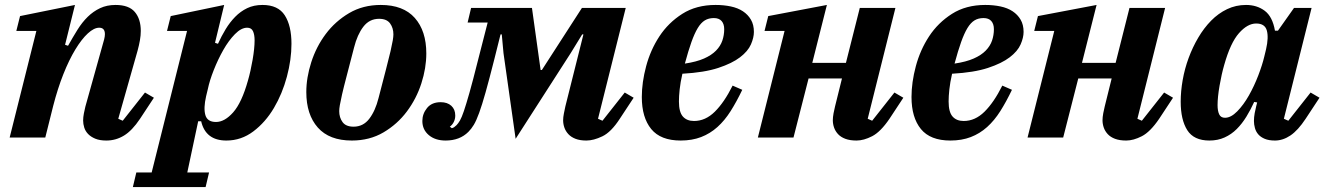

<svg xmlns="http://www.w3.org/2000/svg" viewBox="-20 -556 5357 776"><path d="M410 12Q383 12 365 4.5Q347 -3 336 -14.5Q325 -26 320.5 -40.5Q316 -55 316 -69Q316 -82 319 -97.5Q322 -113 325 -125L401 -397Q404 -409 404 -418Q404 -444 381 -444Q360 -444 335 -421Q310 -398 284.5 -356Q259 -314 236 -256Q213 -198 195 -128L163 0H19L127 -431H46L61 -491L283 -536L243 -375L255 -371Q274 -405 293 -435.5Q312 -466 334.5 -488Q357 -510 384.5 -523Q412 -536 447 -536Q501 -536 525 -507.5Q549 -479 549 -431Q549 -413 545.5 -393Q542 -373 536 -351L458 -76L476 -68L566 -182L602 -161L546 -76Q514 -28 481 -8Q448 12 410 12Z M531 141H593L736 -431H655L670 -491L886 -536L849 -383L861 -379Q875 -410 892 -438Q909 -466 930.5 -488Q952 -510 979 -523Q1006 -536 1041 -536Q1104 -536 1131 -494Q1158 -452 1158 -379Q1158 -315 1139.5 -246Q1121 -177 1087 -119.5Q1053 -62 1004 -25Q955 12 895 12Q811 12 793 -66H781L737 141H825L811 200H517ZM853 -63Q888 -63 922.5 -102Q957 -141 982 -230Q993 -268 1001 -314.5Q1009 -361 1009 -393Q1009 -416 1002.5 -430Q996 -444 979 -444Q955 -444 929.5 -418Q904 -392 882.5 -354Q861 -316 844 -273Q827 -230 820 -196L813 -167Q802 -119 810 -91Q818 -63 853 -63Z M1409 -44Q1448 -44 1472.5 -76Q1497 -108 1510 -160Q1528 -230 1540 -275.5Q1552 -321 1558.5 -349.5Q1565 -378 1567.5 -393Q1570 -408 1570 -417Q1570 -443 1556.5 -461.5Q1543 -480 1512 -480Q1473 -480 1448.5 -448Q1424 -416 1411 -364Q1393 -294 1381 -248.5Q1369 -203 1362.5 -174.5Q1356 -146 1353.5 -131Q1351 -116 1351 -107Q1351 -81 1364.5 -62.5Q1378 -44 1409 -44ZM1402 12Q1311 12 1264.5 -40.5Q1218 -93 1218 -184Q1218 -242 1238 -304.5Q1258 -367 1296.5 -418.5Q1335 -470 1391 -503Q1447 -536 1519 -536Q1610 -536 1656.5 -483.5Q1703 -431 1703 -340Q1703 -281 1683 -219Q1663 -157 1624.5 -105.5Q1586 -54 1530 -21Q1474 12 1402 12Z M1781 12Q1739 12 1713 -10Q1687 -32 1687 -67Q1687 -96 1706 -119.5Q1725 -143 1761 -143Q1788 -143 1804 -128.5Q1820 -114 1820 -89Q1820 -75 1814 -63Q1808 -51 1798 -44L1806 -38Q1811 -39 1815.5 -42Q1820 -45 1825 -50Q1832 -57 1839 -69Q1846 -81 1855 -107.5Q1864 -134 1877.5 -181.5Q1891 -229 1911 -309L1951 -465H1870L1884 -524H2130L2165 -273H2170L2332 -524H2509L2397 -76L2415 -68L2505 -182L2541 -161L2485 -76Q2450 -22 2414.5 -5Q2379 12 2350 12Q2324 12 2306 5Q2288 -2 2277 -14Q2266 -26 2261 -40.5Q2256 -55 2256 -70Q2256 -82 2259 -97Q2262 -112 2265 -126L2338 -417H2333L2287 -342L2064 5L2015 -341L2008 -417H2003L1978 -317Q1957 -234 1942.5 -182.5Q1928 -131 1916.5 -99.5Q1905 -68 1895 -51.5Q1885 -35 1873 -23Q1838 12 1781 12Z M2731 12Q2650 12 2612 -34.5Q2574 -81 2574 -164Q2574 -223 2591.5 -288.5Q2609 -354 2645 -409Q2681 -464 2737.5 -500Q2794 -536 2872 -536Q2905 -536 2933.5 -530Q2962 -524 2982.5 -510.5Q3003 -497 3015 -476.5Q3027 -456 3027 -427Q3027 -404 3015 -376.5Q3003 -349 2971 -324.5Q2939 -300 2883 -281.5Q2827 -263 2738 -258Q2730 -223 2727 -195Q2724 -167 2724 -146Q2724 -103 2740 -85Q2756 -67 2785 -67Q2831 -67 2869 -104.5Q2907 -142 2941 -210L2980 -193Q2957 -145 2933 -107Q2909 -69 2879.5 -42.5Q2850 -16 2813.5 -2Q2777 12 2731 12ZM2748 -299Q2795 -306 2825.5 -319.5Q2856 -333 2874 -351.5Q2892 -370 2899.5 -392Q2907 -414 2907 -438Q2907 -459 2896.5 -471Q2886 -483 2865 -483Q2844 -483 2828.5 -473.5Q2813 -464 2800 -442.5Q2787 -421 2774.5 -386Q2762 -351 2748 -299Z M3442 12Q3415 12 3396.5 5Q3378 -2 3367 -14Q3356 -26 3351 -40.5Q3346 -55 3346 -70Q3346 -82 3349 -98.5Q3352 -115 3355 -126L3383 -239H3248L3187 0H3043L3151 -431H3070L3085 -491L3322 -536L3263 -302H3399L3455 -524H3599L3487 -76L3505 -68L3595 -182L3631 -161L3575 -76Q3539 -23 3505 -5.5Q3471 12 3442 12Z M3821 12Q3740 12 3702 -34.5Q3664 -81 3664 -164Q3664 -223 3681.5 -288.5Q3699 -354 3735 -409Q3771 -464 3827.5 -500Q3884 -536 3962 -536Q3995 -536 4023.5 -530Q4052 -524 4072.5 -510.5Q4093 -497 4105 -476.5Q4117 -456 4117 -427Q4117 -404 4105 -376.5Q4093 -349 4061 -324.5Q4029 -300 3973 -281.5Q3917 -263 3828 -258Q3820 -223 3817 -195Q3814 -167 3814 -146Q3814 -103 3830 -85Q3846 -67 3875 -67Q3921 -67 3959 -104.5Q3997 -142 4031 -210L4070 -193Q4047 -145 4023 -107Q3999 -69 3969.5 -42.5Q3940 -16 3903.5 -2Q3867 12 3821 12ZM3838 -299Q3885 -306 3915.5 -319.5Q3946 -333 3964 -351.5Q3982 -370 3989.5 -392Q3997 -414 3997 -438Q3997 -459 3986.5 -471Q3976 -483 3955 -483Q3934 -483 3918.5 -473.5Q3903 -464 3890 -442.5Q3877 -421 3864.5 -386Q3852 -351 3838 -299Z M4532 12Q4505 12 4486.5 5Q4468 -2 4457 -14Q4446 -26 4441 -40.5Q4436 -55 4436 -70Q4436 -82 4439 -98.5Q4442 -115 4445 -126L4473 -239H4338L4277 0H4133L4241 -431H4160L4175 -491L4412 -536L4353 -302H4489L4545 -524H4689L4577 -76L4595 -68L4685 -182L4721 -161L4665 -76Q4629 -23 4595 -5.5Q4561 12 4532 12Z M4868 12Q4805 12 4778.5 -30Q4752 -72 4752 -145Q4752 -187 4760 -232.5Q4768 -278 4784 -321.5Q4800 -365 4823 -404Q4846 -443 4875 -472.5Q4904 -502 4939.5 -519Q4975 -536 5016 -536Q5060 -536 5091.5 -512.5Q5123 -489 5133 -432H5145L5210 -524H5281L5169 -76L5187 -68L5277 -182L5313 -161L5257 -76Q5226 -29 5195.5 -8.5Q5165 12 5133 12Q5108 12 5091.5 5Q5075 -2 5065.5 -13Q5056 -24 5052 -38.5Q5048 -53 5048 -67Q5048 -82 5051 -98.5Q5054 -115 5057 -126L5061 -142L5049 -144Q5035 -113 5017.5 -84.5Q5000 -56 4978.5 -34.5Q4957 -13 4929.5 -0.5Q4902 12 4868 12ZM4931 -80Q4955 -80 4980.5 -106Q5006 -132 5027.5 -170Q5049 -208 5065.5 -251Q5082 -294 5090 -328L5097 -357Q5108 -405 5100 -433Q5092 -461 5057 -461Q5022 -461 4987.5 -422Q4953 -383 4928 -294Q4917 -256 4909 -209.5Q4901 -163 4901 -131Q4901 -108 4907.5 -94Q4914 -80 4931 -80Z"/></svg>

Font: IBM Plex Serif
Style: Bold Italic
Weight: 700
Italic angle: -14°
Designer: Mike Abbink, Paul van der Laan, Pieter van Rosmalen
Foundry: Bold Monday
Version: Version 3.001